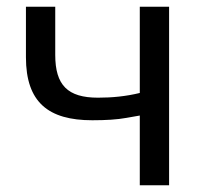

<svg xmlns="http://www.w3.org/2000/svg" viewBox="-20 -550 595 570"><path d="M144 -387V-530H57V-380C57 -246 124 -193 254 -193C294 -193 328 -195 355 -200C368 -202 382 -205 395 -207V0H482V-530H395V-274C354 -264 313 -260 271 -260C181 -260 144 -297 144 -387Z"/></svg>

Font: Cheyenne Sans
Style: Regular
Weight: 400
Designer: The Public Sans project authors (U.S. Web Design System), Libre Franklin designed by Pablo Impallari and Rodrigo Fuenzal
Foundry: The Cheyenne Sans Project Authors
Version: Version 2.007